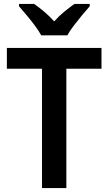

<svg xmlns="http://www.w3.org/2000/svg" viewBox="-20 -958 552 978"><path d="M318 0H194V-608H15V-714H497V-608H318ZM190 -778Q178 -800 158 -827Q138 -854 116 -880Q94 -906 77 -926V-938H154Q177 -922 204.5 -899Q232 -876 256 -849Q281 -877 307.5 -898.5Q334 -920 359 -938H437V-926Q420 -907 398 -880.5Q376 -854 355.5 -827Q335 -800 323 -778Z"/></svg>

Font: Noto Sans Sinhala SemiCondensed SemiBold
Style: Regular
Weight: 600
Width: 4
Designer: Jelle Bosma - Monotype Design Team
Foundry: Monotype Imaging Inc.
Version: Version 2.006; ttfautohint (v1.8.4.7-5d5b)